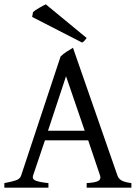

<svg xmlns="http://www.w3.org/2000/svg" viewBox="-20 -864 636 884"><path d="M187 -218 132 -55Q127 -39 145 -32Q163 -25 203 -21V0H0V-21Q33 -27 52.5 -33.5Q72 -40 77 -55L259 -604Q271 -616 287.5 -626.5Q304 -637 316 -644L521 -55Q526 -41 540 -33Q554 -25 585 -21V0H379V-21Q417 -23 431.5 -30.5Q446 -38 441 -55L386 -218ZM370 -262 284 -513 201 -262ZM379 -689Q372 -680 368.5 -676Q365 -672 358 -668L128 -786L132 -808Q140 -816 160 -827.5Q180 -839 191 -844Z"/></svg>

Font: ChillKai
Style: Regular
Weight: 400
Designer: ChillType
Foundry: 寒蝉字型
Version: Version 2.000